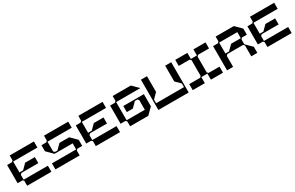

<svg xmlns="http://www.w3.org/2000/svg" viewBox="187 -1947 5066 3294"><g transform="rotate(-30 2720.0 -300.0)"><path d="M640 -480V-600H160V-504L136 -480H40V-120H138L160 -98V0H640V-120H162H160V-216L184 -240H208H252H328H520V-360H328L232 -264H160V-480Z M840 -480H1320V-600H840V-504L816 -480H720V-360L840 -240H1200V-120H720V0H1200V-96L1224 -120H1320V-240L1200 -360H1008L912 -264H864L840 -288Z M2000 -480V-600H1520V-504L1496 -480H1400V-120H1498L1520 -98V0H2000V-120H1522H1520V-216L1544 -240H1568H1612H1688H1880V-360H1688L1592 -264H1520V-480Z M2272 -360V-240H2392L2488 -336H2536L2560 -312V-120H2200V-480H2680L2560 -600H2200V-504L2176 -480H2080V-120H2176L2200 -96V0H2560L2680 -120V-360Z M3240 -600V-408V-381V-288L3336 -192V-120H2784V-192L2880 -288V-381V-408V-600H2760V-408V-381V-288V-212V-168V-120V0H3360V-120V-168V-212V-288V-381V-408V-600Z M3824 -480H4040V-600H3800V-480H3680V-600H3440V-480H3656L3680 -456V-144L3656 -120H3440V0H3680V-120H3800V0H4040V-120H3824L3800 -144V-456Z M4624 -360H4720V-480L4600 -600H4240V-504L4216 -480H4120V0H4240V-216L4264 -240H4576L4600 -216V0H4720V-120L4600 -240V-336ZM4408 -360 4312 -264H4240V-480H4600V-360Z M5400 -480V-600H4920V-504L4896 -480H4800V-120H4898L4920 -98V0H5400V-120H4922H4920V-216L4944 -240H4968H5012H5088H5280V-360H5088L4992 -264H4920V-480Z"/></g></svg>

Font: KUBO
Style: Regular
Weight: 400
Version: Version 001.000